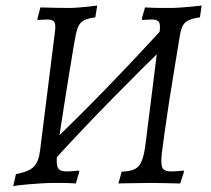

<svg xmlns="http://www.w3.org/2000/svg" viewBox="-20 -666 768 699"><path d="M174 -80 144 -123Q259 -233 370 -347.5Q481 -462 590 -582L623 -539Q508 -428 395.5 -313.5Q283 -199 174 -80ZM28 13 38 -32Q85 -41 103 -59Q121 -77 126 -119L179 -542Q184 -574 178.5 -584.5Q173 -595 153 -595Q143 -595 130.5 -594Q118 -593 118 -593L116 -597L127 -639Q127 -639 145.5 -638.5Q164 -638 189 -637.5Q214 -637 231 -637Q247 -637 264.5 -638.5Q282 -640 298 -641.5Q314 -643 324 -644.5Q334 -646 334 -646L327 -603Q298 -599 283.5 -590.5Q269 -582 262.5 -563.5Q256 -545 250 -508Q241 -457 232 -399.5Q223 -342 214 -286Q205 -230 198 -183Q191 -136 188 -107Q184 -69 190.5 -55.5Q197 -42 221 -42Q237 -42 252 -43.5Q267 -45 266 -45L269 -42L256 2Q256 2 248.5 1.5Q241 1 229.5 0.5Q218 0 204 0Q190 0 178 0Q157 0 131.5 1.5Q106 3 83 5Q60 7 44.5 9Q29 11 28 13ZM636 2Q636 2 615.5 1.5Q595 1 568.5 0.5Q542 0 522 0Q509 0 490.5 0.5Q472 1 453.5 1Q435 1 423 1.5Q411 2 411 2L423 -41Q454 -42 471 -50.5Q488 -59 497 -82.5Q506 -106 511 -151L560 -542Q565 -574 559.5 -584.5Q554 -595 533 -595Q523 -595 510.5 -594Q498 -593 499 -593L496 -597L508 -639Q508 -639 517.5 -638.5Q527 -638 541.5 -637.5Q556 -637 571.5 -637Q587 -637 598 -637Q616 -637 636 -638.5Q656 -640 674 -641.5Q692 -643 703 -644.5Q714 -646 714 -646L708 -603Q671 -598 656 -585.5Q641 -573 636 -543Q627 -488 616.5 -425Q606 -362 596.5 -301Q587 -240 580 -189Q573 -138 569 -107Q565 -69 571 -55.5Q577 -42 602 -42Q617 -42 632.5 -43.5Q648 -45 648 -45L650 -41Z"/></svg>

Font: Alegreya
Style: Italic
Weight: 400
Italic angle: -7°
Designer: Juan Pablo del Peral
Foundry: Huerta Tipografica
Version: Version 2.009